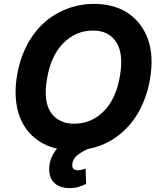

<svg xmlns="http://www.w3.org/2000/svg" viewBox="-20 -757 822 979"><path d="M66.8 -371.8Q75.3 -422.6 92.5 -470.2Q109.7 -517.8 136.4 -559.7Q163 -601.6 199.4 -636Q235.8 -670.5 282.7 -694.6Q365.4 -737.2 459.9 -737.2Q506.7 -737.2 549 -726.6Q591.3 -715.9 626.4 -694.1Q661.6 -672.2 688.7 -639Q715.9 -605.8 733 -560.7Q765.3 -475.1 745 -353.7Q734 -288.7 708.6 -229.6Q683.2 -170.5 643.3 -123Q603.3 -75.6 549.2 -42.6Q495 -9.6 426.5 3.2Q394.2 18.1 373.6 35.2Q353 52.2 349.4 75.6Q342.7 111.2 377.5 111.2Q389.6 111.2 399.1 108.1Q408.7 105.1 416.2 102.6L419.4 180.8Q405.2 188.2 383.3 195.1Q361.5 202.1 333.8 202.1Q310.4 202.1 291.5 195.8Q272.7 189.6 259.4 177.7Q246.1 165.8 238.6 148.3Q231.2 130.7 230.8 108.3Q230.1 80.6 240.2 52.6Q250.4 24.5 271 1.1Q196.4 -16 144.2 -65Q118.3 -89.5 99.8 -121.1Q81.3 -152.7 71.2 -191.2Q61.1 -229.8 59.7 -275Q58.2 -320.3 66.8 -371.8ZM239.3 -183.6Q278.8 -126.1 358.7 -126.1Q445.3 -126.1 509.2 -190Q572.4 -253.2 592 -371.8Q610.8 -483.7 572.4 -542.6Q534.8 -601.2 453.8 -601.2Q366.5 -601.2 302.6 -536.6Q238.6 -471.9 219.5 -353.7Q199.9 -241.8 239.3 -183.6Z"/></svg>

Font: Inter P
Style: Bold Italic
Weight: 700
Italic angle: 9.39999°
Designer: Rasmus Andersson
Foundry: rsms
Version: Version 3.018;git-588b23468